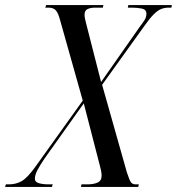

<svg xmlns="http://www.w3.org/2000/svg" viewBox="-61 -734 695 754"><path d="M-41 0 -38 -10H-26Q3 -10 25.5 -23.5Q48 -37 80 -82L264 -339L175 -655Q168 -682 158.5 -693Q149 -704 130 -704H117L120 -714H345L343 -704H313Q295 -704 283 -698.5Q271 -693 271 -676Q271 -663 280 -631L336 -412L488 -629Q499 -643 506.5 -655Q514 -667 514 -680Q514 -697 495.5 -700.5Q477 -704 457 -704H441L443 -714H614L612 -704H602Q585 -704 571.5 -698.5Q558 -693 542 -677Q526 -661 503 -628L340 -401L437 -58Q447 -27 453 -18.5Q459 -10 472 -10H484L482 0H257L259 -10H283Q306 -10 322 -17Q338 -24 338 -44Q338 -54 336 -63.5Q334 -73 331 -84L268 -328L115 -113Q96 -85 86 -66Q76 -47 76 -32Q76 -19 92 -14.5Q108 -10 130 -10H146L143 0Z"/></svg>

Font: Noto Serif Display ExtraCondensed
Style: Italic
Weight: 400
Width: 2
Italic angle: -12°
Designer: Monotype Design Team
Foundry: Monotype Imaging Inc.
Version: Version 2.009